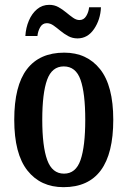

<svg xmlns="http://www.w3.org/2000/svg" viewBox="-20 -765 528 795"><path d="M243 10Q148 10 93.5 -59Q39 -128 39 -269Q39 -410 91.5 -478.5Q144 -547 246 -547Q340 -547 394.5 -478.5Q449 -410 449 -269Q449 10 243 10ZM245 -46Q294 -46 313.5 -102.5Q333 -159 333 -269Q333 -379 313.5 -434.5Q294 -490 244 -490Q195 -490 175 -434.5Q155 -379 155 -269Q155 -159 175.5 -102.5Q196 -46 245 -46ZM301 -606Q280 -606 262.5 -615.5Q245 -625 230 -637.5Q215 -650 201.5 -659.5Q188 -669 174 -669Q156 -669 146.5 -652.5Q137 -636 135 -616H85Q87 -650 99.5 -679.5Q112 -709 133.5 -727Q155 -745 184 -745Q205 -745 222 -735.5Q239 -726 254 -713.5Q269 -701 282.5 -691.5Q296 -682 309 -682Q327 -682 337 -698.5Q347 -715 349 -735H398Q396 -684 369.5 -645Q343 -606 301 -606Z"/></svg>

Font: Noto Serif Thai ExtraCondensed SemiBold
Style: Regular
Weight: 600
Width: 2
Designer: Monotype Design Team
Foundry: Monotype Imaging Inc.
Version: Version 2.001; ttfautohint (v1.8.4.7-5d5b)